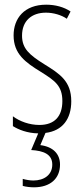

<svg xmlns="http://www.w3.org/2000/svg" viewBox="-20 -559 357 819"><path d="M236 143C236 98 207 67 152 60L174 8C247 -1 284 -52 284 -127C284 -213 235 -244 169 -285C105 -325 74 -352 74 -407C74 -470 115 -505 176 -505C208 -505 242 -495 265 -479L281 -510C253 -529 216 -539 177 -539C84 -539 38 -481 38 -408C38 -329 88 -293 155 -252C214 -215 246 -193 246 -128C246 -63 213 -26 148 -26C106 -26 64 -41 35 -63V-21C59 -6 96 9 143 10L113 81C166 84 203 99 203 143C203 187 168 211 122 211C109 211 90 208 77 204V234C91 238 110 240 125 240C194 240 236 203 236 143Z"/></svg>

Font: Noto Sans Kannada ExtraCondensed ExtraLight
Style: Regular
Weight: 200
Width: 2
Designer: Jelle Bosma - Monotype Design Team
Foundry: Monotype Imaging Inc.
Version: Version 2.005